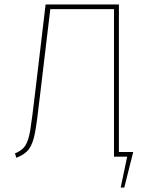

<svg xmlns="http://www.w3.org/2000/svg" viewBox="-20 -701 675 859"><path d="M576 -21 536 138H520L549 0H490V-660H205L161 -291L158 -266Q145 -150 136 -104Q127 -58 109.5 -34Q92 -10 53 5L47 -15Q79 -27 93.5 -50Q108 -73 115.5 -119.5Q123 -166 138 -293L184 -681H512V-21Z"/></svg>

Font: Fira Sans Thin
Style: Regular
Weight: 100
Designer: bBox Type GmbH & Carrois Corporate GbR & Edenspiekermann AG
Foundry: bBox Type GmbH & Carrois Corporate GbR & Edenspiekermann AG
Version: Version 4.301